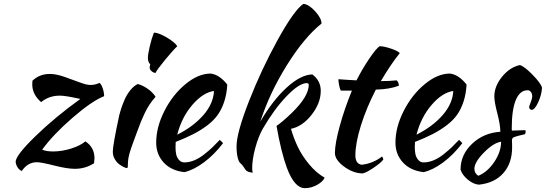

<svg xmlns="http://www.w3.org/2000/svg" viewBox="-20 -852 2826 994"><path d="M61 -14.2Q61 -47.4 163.3 -146.7Q265.6 -246.1 396 -339.8Q318.8 -356.9 290 -356.9Q233.4 -356.9 192.9 -323.2Q147 -363.3 147 -415Q147 -431.2 147.9 -434.1Q184.6 -469.2 237.8 -469.2Q270 -469.2 311.8 -454.8Q353.5 -440.4 390.6 -426.3Q427.7 -412.1 448.2 -412.1Q472.7 -412.1 495.1 -422.9Q504.4 -416.5 511.7 -395Q519 -373.5 519 -354Q457 -330.1 356.2 -242.9Q255.4 -155.8 198.2 -77.1Q220.7 -67.9 254.9 -67.9Q300.3 -67.9 347.9 -82.8Q395.5 -97.7 421.9 -120.1Q469.2 -89.8 469.2 -32.2Q469.2 -28.8 466.8 -6.8Q421.9 22 367.2 22Q327.6 22 260.3 4.9Q192.9 -12.2 170.9 -12.2Q123.5 -12.2 92.8 33.2Q80.1 28.3 71.3 14.9Q62.5 1.5 61 -14.2Z M564 -66.9Q564 -100.6 597.7 -256.8Q601.1 -271 607.2 -289.6Q613.3 -308.1 624.5 -334.7Q635.7 -361.3 653.8 -384Q671.9 -406.7 692.9 -417Q713.4 -412.6 740.7 -395Q768.1 -377.4 785.6 -351.1Q768.1 -331.5 754.4 -311Q740.7 -290.5 729 -265.6Q717.3 -240.7 710.2 -223.6Q703.1 -206.5 691.2 -173.6Q679.2 -140.6 672.9 -124Q643.6 -47.4 642.6 -15.1Q642.6 4.9 641.6 11.5Q640.6 18.1 636.7 18.1Q631.8 18.1 620.8 12.9Q609.9 7.8 596.7 -2Q583.5 -11.7 573.7 -29.1Q564 -46.4 564 -66.9ZM754.9 -501Q754.9 -507.3 757.8 -519Q745.6 -531.2 745.6 -551.8Q745.6 -569.8 755.1 -611.1Q764.6 -652.3 776.9 -683.1Q799.8 -683.1 841.3 -659.2Q882.8 -635.3 897.9 -612.8Q875 -591.3 833.5 -540.8Q792 -490.2 784.7 -474.1Q772.5 -476.1 763.7 -484.4Q754.9 -492.7 754.9 -501Z M1156.7 -414.1Q1153.8 -365.2 1141.1 -326.4Q1128.4 -287.6 1107.9 -258.3Q1087.4 -229 1054 -203.6Q1020.5 -178.2 982.2 -158.4Q943.8 -138.7 889.6 -117.2Q889.6 -113.3 889.2 -104.2Q888.7 -95.2 888.7 -90.8Q888.7 -70.8 891.8 -54.4Q895 -38.1 906 -24.7Q917 -11.2 934.6 -11.2Q960 -11.2 986.3 -22.2Q1012.7 -33.2 1038.3 -53.7Q1064 -74.2 1080.1 -89.6Q1096.2 -105 1117.7 -127.9Q1127.4 -119.6 1134.8 -110.8Q1089.8 -51.8 1036.1 -11.7Q982.4 28.3 934.6 39.1Q866.7 31.7 827.6 -10.5Q788.6 -52.7 788.6 -113.8Q788.6 -193.8 831.3 -277.8Q874 -361.8 940.4 -416.5Q1006.8 -471.2 1070.8 -471.2Q1116.7 -465.3 1156.7 -414.1ZM1087.9 -380.9Q1031.7 -373.5 976.3 -309.6Q920.9 -245.6 897.5 -154.8Q980.5 -196.3 1032.5 -255.6Q1084.5 -314.9 1087.9 -380.9Z M1204.6 -94.2Q1204.6 -164.1 1269.5 -329.6Q1334.5 -495.1 1418.2 -646.7Q1502 -798.3 1550.3 -832Q1578.1 -830.1 1611.3 -793.9Q1644.5 -757.8 1644.5 -730Q1554.7 -658.2 1464.8 -513.9Q1375 -369.6 1327.6 -222.2Q1392.1 -333 1464.4 -398.9Q1536.6 -464.8 1596.7 -466.8Q1640.6 -434.6 1640.6 -381.8Q1640.6 -318.4 1593.3 -257.8Q1545.9 -197.3 1486.3 -185.1Q1501 -134.8 1522.5 -90.1Q1543.9 -45.4 1580.3 -1.5Q1616.7 42.5 1660.6 67.9Q1651.4 88.9 1621.1 105.5Q1590.8 122.1 1558.6 122.1Q1504.4 122.1 1465.3 17.1Q1435.1 -65.4 1411.6 -200.2Q1443.4 -221.7 1490.2 -267.1Q1578.6 -352.5 1578.6 -414.1Q1578.6 -417 1575.2 -419.4Q1571.8 -421.9 1567.4 -421.9Q1527.3 -420.4 1462.9 -353Q1398.4 -285.6 1340.3 -185.1Q1317.4 -144.5 1301.5 -85.7Q1285.6 -26.9 1285.6 19Q1285.6 33.2 1288.6 42Q1257.8 39.1 1250.5 25.9Q1235.8 2 1225.6 -5.9Q1216.3 -12.7 1210.4 -36.4Q1204.6 -60.1 1204.6 -94.2Z M1801.8 -382.8H1744.6Q1740.2 -388.7 1736.1 -408.4Q1731.9 -428.2 1731.9 -441.9Q1746.1 -440.9 1778.3 -438.7Q1810.5 -436.5 1825.7 -436Q1855.5 -495.1 1892.3 -549.3Q1929.2 -603.5 1945.8 -612.8Q1966.8 -612.8 2003.4 -600.6Q2040 -588.4 2049.8 -577.1Q2002.9 -519 1951.7 -432.1Q1996.6 -432.1 2033.7 -436Q2044.9 -424.8 2044.9 -408.2Q1996.1 -389.6 1925.8 -388.2Q1876.5 -292.5 1848.1 -201.2Q1819.8 -109.9 1819.8 -47.9Q1819.8 -3.4 1853 1Q1912.6 -6.3 1958 -42Q1963.4 -33.2 1964.8 -26.9Q1953.6 -9.8 1913.1 17.3Q1872.6 44.4 1856 45.9Q1806.6 44.4 1760.3 9.8Q1713.9 -24.9 1713.9 -60.1Q1713.9 -108.4 1738.8 -199.2Q1763.7 -290 1801.8 -382.8Z M2395.5 -414.1Q2392.6 -365.2 2379.9 -326.4Q2367.2 -287.6 2346.7 -258.3Q2326.2 -229 2292.7 -203.6Q2259.3 -178.2 2220.9 -158.4Q2182.6 -138.7 2128.4 -117.2Q2128.4 -113.3 2127.9 -104.2Q2127.4 -95.2 2127.4 -90.8Q2127.4 -70.8 2130.6 -54.4Q2133.8 -38.1 2144.8 -24.7Q2155.8 -11.2 2173.3 -11.2Q2198.7 -11.2 2225.1 -22.2Q2251.5 -33.2 2277.1 -53.7Q2302.7 -74.2 2318.8 -89.6Q2335 -105 2356.4 -127.9Q2366.2 -119.6 2373.5 -110.8Q2328.6 -51.8 2274.9 -11.7Q2221.2 28.3 2173.3 39.1Q2105.5 31.7 2066.4 -10.5Q2027.3 -52.7 2027.3 -113.8Q2027.3 -193.8 2070.1 -277.8Q2112.8 -361.8 2179.2 -416.5Q2245.6 -471.2 2309.6 -471.2Q2355.5 -465.3 2395.5 -414.1ZM2326.7 -380.9Q2270.5 -373.5 2215.1 -309.6Q2159.7 -245.6 2136.2 -154.8Q2219.2 -196.3 2271.2 -255.6Q2323.2 -314.9 2326.7 -380.9Z M2786.1 -397.9Q2783.7 -359.9 2765.9 -321.5Q2748 -283.2 2732.4 -283.2Q2720.7 -284.7 2719.2 -297.9Q2719.2 -300.8 2727.3 -321.8Q2735.4 -342.8 2735.4 -352.1Q2735.4 -366.2 2728.8 -375.5Q2722.2 -384.8 2711.4 -384.8Q2671.4 -384.8 2650.4 -334.2Q2629.4 -283.7 2629.4 -188Q2629.4 -177.7 2630.4 -175.8L2700.2 -178.2Q2701.2 -176.3 2701.2 -169.9Q2701.2 -161.1 2697.3 -157.2Q2650.4 -146.5 2640.4 -141.8Q2630.4 -137.2 2630.4 -126Q2630.4 -122.1 2630.9 -110.4Q2631.3 -98.6 2631.3 -89.8Q2631.3 -6.8 2585.7 44.4Q2540 95.7 2459.5 104Q2431.2 102.1 2401.9 77.9Q2372.6 53.7 2364.3 25.9Q2364.3 -50.8 2423.8 -107.4Q2483.4 -164.1 2570.3 -169.9Q2570.3 -205.1 2554.7 -265.1Q2539.1 -325.2 2539.1 -352.1Q2539.1 -405.3 2579.1 -454.6Q2619.1 -503.9 2671.4 -515.1Q2693.8 -509.3 2737.1 -465.1Q2780.3 -420.9 2786.1 -397.9ZM2456.1 58.1Q2503.9 38.6 2539.1 -13.9Q2574.2 -66.4 2574.2 -118.2Q2535.2 -112.8 2485.6 -62.5Q2436 -12.2 2436 22Q2436 44.9 2456.1 58.1Z"/></svg>

Font: Kaushan Script
Style: Regular
Weight: 400
Designer: Pablo Impallari
Foundry: Pablo Impallari
Version: Version 1.002